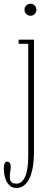

<svg xmlns="http://www.w3.org/2000/svg" viewBox="-70 -730 242 1000"><path d="M15.5 249Q-6 249 -20.5 235.5Q-35 222 -42.5 198.5Q-50 175 -50 144.5Q-50 129.5 -45.8 120.8Q-41.5 112 -32 112Q-22 112 -18 120Q-14 128 -14 139Q-14 147 -15.2 155Q-16.5 163 -17.8 171.5Q-19 180 -19 190Q-19 207.5 -12.8 215.5Q-6.5 223.5 1.5 225Q9.5 226.5 15.5 226.5Q45 226.5 61 189.8Q77 153 77 86.5V-502H27V-523.5H107V55.5Q107 105.5 100.5 142Q94 178.5 81.8 202.2Q69.5 226 52.8 237.5Q36 249 15.5 249ZM90 -648Q76 -648 66.8 -657.2Q57.5 -666.5 57.5 -679Q57.5 -692.5 66.8 -701.5Q76 -710.5 90 -710.5Q102 -710.5 110.8 -701.5Q119.5 -692.5 119.5 -679Q119.5 -666.5 110.8 -657.2Q102 -648 90 -648Z"/></svg>

Font: Imbue 48pt Thin
Style: Regular
Weight: 250
Designer: Tyler Finck
Foundry: Etcetera Type Company
Version: Version 1.102